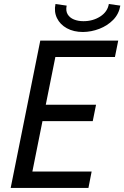

<svg xmlns="http://www.w3.org/2000/svg" viewBox="-20 -918 608 938"><path d="M32.2 0 176.8 -719.7H557.6L541.5 -639.6H250.5L203.6 -406.2H449.2L433.1 -326.2H187.5L138.2 -80.1H427.7L412.1 0ZM385.7 -761.7Q339.8 -761.7 306.6 -780Q273.4 -798.3 258.3 -829.6Q243.2 -860.8 251 -898.4L305.7 -890.6Q300.3 -865.2 310.5 -848.1Q320.8 -831.1 341.3 -822.8Q361.8 -814.5 387.7 -814.5Q434.1 -814.5 469.7 -837.4Q505.4 -860.4 511.7 -898.4L567.9 -890.6Q561 -849.6 533 -821Q504.9 -792.5 465.6 -777.3Q426.3 -762.2 385.7 -761.7Z"/></svg>

Font: Reddit Sans
Style: Italic
Weight: 400
Italic angle: -11.25°
Designer: Stephen Hutchings
Version: Version 1.013